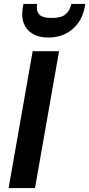

<svg xmlns="http://www.w3.org/2000/svg" viewBox="-20 -962 456 982"><path d="M24 0 147 -700H282L159 0ZM227 -770Q179 -770 147 -789Q115 -808 101.5 -843Q88 -878 97 -925L100 -942H170Q164 -908 180 -889Q196 -870 245 -870Q293 -870 315.5 -889Q338 -908 345 -942H416L413 -924Q404 -877 378.5 -842.5Q353 -808 314.5 -789Q276 -770 227 -770Z"/></svg>

Font: DM Sans 20pt
Style: Bold Italic
Weight: 700
Italic angle: -10°
Version: Version 4.004;gftools[0.9.30]